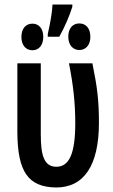

<svg xmlns="http://www.w3.org/2000/svg" viewBox="-20 -823 501 852"><path d="M301 -803H213C212 -771 203 -720 192 -672V-660H243C268 -704 290 -757 301 -793ZM332 -719C304 -719 283 -699 283 -660C283 -623 304 -601 332 -601C361 -601 381 -624 381 -659C381 -698 361 -719 332 -719ZM124 -718C95 -718 75 -697 75 -659C75 -622 95 -600 124 -600C152 -600 172 -622 172 -659C172 -697 152 -718 124 -718ZM229 9C352 9 419 -88 419 -278C419 -376 412 -434 390 -542H286C305 -447 314 -365 314 -277C314 -143 288 -83 230 -83C175 -83 161 -135 161 -226V-542H57V-237C58 -60 105 7 229 9Z"/></svg>

Font: Noto Sans Display Condensed Medium
Style: Regular
Weight: 500
Width: 3
Designer: Monotype Design Team
Foundry: Monotype Imaging Inc.
Version: Version 1.900